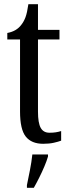

<svg xmlns="http://www.w3.org/2000/svg" viewBox="-20 -679 331 920"><path d="M187 10Q131 10 103.5 -24.5Q76 -59 76 -145V-490H15V-521Q59 -529 82 -560Q94 -575 102 -596Q110 -617 116 -659H162V-536H265V-490H162V-144Q162 -90 175 -66.5Q188 -43 217 -43Q234 -43 247 -45Q260 -47 273 -51V-5Q260 0 238 5Q216 10 187 10ZM109 208Q116 174 123.5 136Q131 98 135 61H210V71Q204 92 192.5 119Q181 146 167.5 173Q154 200 142 221H109Z"/></svg>

Font: Noto Serif Khmer ExtraCondensed
Style: Regular
Weight: 400
Width: 2
Designer: Danh Hong and the Monotype Design Team
Foundry: Monotype Imaging Inc.
Version: Version 2.004; ttfautohint (v1.8.4.7-5d5b)